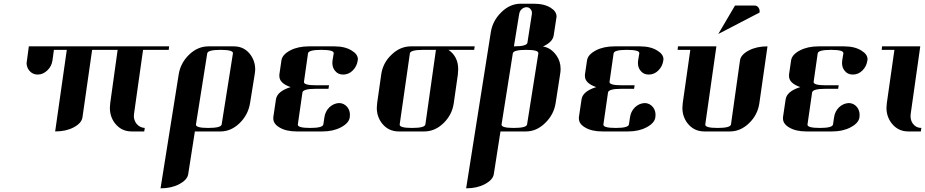

<svg xmlns="http://www.w3.org/2000/svg" viewBox="-20 -712 5011 1040"><path d="M124 -371.1Q124 -375 126 -384.8L136.2 -460.9H896L894 -441.9H754.9L706.1 -96.2Q705.1 -92.3 705.1 -83Q705.1 -61.5 719.2 -42Q736.8 -20.5 764.2 -19L761.2 0H692.9Q636.7 0 602.1 -44.9Q575.2 -80.6 575.2 -127.9Q575.2 -136.2 577.1 -153.8L617.2 -441.9H479L426.8 -77.1Q422.4 -44.9 378.9 -22Q336.9 0 278.8 0L341.8 -441.9H272L264.2 -384.8Q259.8 -352.5 235.8 -330.1Q212.4 -308.1 184.1 -308.1Q155.8 -308.1 138.2 -330.1Q124 -348.1 124 -371.1Z M849.6 308.1 947.8 -308.1Q957.5 -370.6 1004.4 -416Q1050.8 -460.9 1109.4 -460.9H1246.6Q1303.2 -460.9 1336.4 -416Q1362.3 -380.4 1362.3 -336.4Q1362.3 -327.6 1359.4 -308.1L1334.5 -153.8Q1324.2 -89.8 1277.8 -44.9Q1231.4 0 1174.8 0H1035.6L999.5 231Q995.1 262.2 949.7 286.1Q907.7 308.1 849.6 308.1ZM1041.5 -38.1Q1038.6 -19 1107.4 -19Q1177.7 -19 1180.7 -38.1L1241.7 -422.9Q1244.6 -441.9 1174.8 -441.9Q1105.5 -441.9 1102.5 -422.9Z M1460.4 -69.8V-77.1L1474.6 -172.9Q1480.5 -217.3 1554.2 -240.2Q1493.2 -261.2 1493.2 -299.8V-308.1L1504.4 -384.8Q1508.8 -416 1552.2 -439Q1594.2 -460.9 1653.3 -460.9H1791.5Q1849.1 -460.9 1885.3 -438Q1918.5 -418 1918.5 -391.1Q1918.5 -390.1 1918 -387.5Q1917.5 -384.8 1917.5 -383.8Q1913.1 -352.5 1890.6 -330.1Q1868.7 -308.1 1838.4 -308.1Q1809.6 -308.1 1793.5 -330.1Q1780.3 -346.7 1780.3 -371.1Q1780.3 -379.9 1781.2 -384.8L1787.6 -422.9Q1790.5 -441.9 1720.2 -441.9Q1651.4 -441.9 1648.4 -422.9L1626.5 -269Q1623.5 -250 1693.4 -250H1762.2L1759.3 -231H1690.4Q1621.1 -231 1618.2 -210.9L1593.3 -38.1Q1590.3 -19 1660.2 -19Q1728.5 -19 1731.4 -38.1L1737.3 -77.1Q1741.7 -108.4 1764.2 -130.9Q1787.1 -152.3 1816.4 -153.8Q1843.8 -153.8 1862.3 -130.9Q1875.5 -112.8 1875.5 -89.8Q1875.5 -80.1 1874.5 -76.2Q1870.1 -44.9 1826.2 -22Q1784.2 0 1726.6 0H1587.4Q1529.3 0 1493.2 -22Q1460.4 -41.5 1460.4 -69.8Z M2021 -127.9Q2021 -136.2 2022.9 -153.8L2044.9 -308.1Q2053.7 -371.6 2101.1 -416Q2147.5 -460.9 2206.1 -460.9H2551.3L2548.3 -441.9H2409.2Q2461.9 -405.8 2461.9 -336.9Q2461.9 -327.6 2460 -308.1L2438 -153.8Q2429.2 -90.3 2382.3 -44.9Q2335.9 0 2278.3 0H2140.1Q2083 0 2048.3 -44.9Q2021 -81.1 2021 -127.9ZM2145 -38.1Q2142.1 -19 2211.9 -19Q2281.2 -19 2284.2 -38.1L2341.3 -441.9H2272Q2203.1 -441.9 2200.2 -422.9Z M2504.9 308.1 2638.7 -538.1Q2648.4 -600.1 2696.8 -647Q2743.2 -691.9 2800.8 -691.9H2870.1Q2928.2 -691.9 2962.9 -669.9Q2994.6 -650.4 2994.6 -622.1Q2994.6 -620.1 2993.7 -615.2L2979 -519Q2973.1 -483.9 2920.9 -460Q2963.4 -454.1 2993.7 -412.1Q3016.6 -380.4 3016.6 -338.4Q3016.6 -324.2 3013.7 -308.1L2989.7 -153.8Q2980 -90.8 2932.1 -44.9Q2885.7 0 2829.1 0H2690.9L2654.8 231Q2650.4 262.2 2605 286.1Q2563 308.1 2504.9 308.1ZM2696.8 -38.1Q2693.8 -19 2762.7 -19Q2832 -19 2835 -38.1L2896 -422.9Q2898.9 -441.9 2830.1 -441.9Q2760.7 -441.9 2757.8 -422.9ZM2763.7 -460.9Q2834 -460.9 2836.9 -481L2860.8 -634.8Q2863.8 -650.9 2854 -662.1Q2846.2 -672.9 2832 -672.9Q2817.9 -672.9 2805.7 -662.1Q2794.9 -652.8 2792 -634.8Z M3115.7 -69.8V-77.1L3129.9 -172.9Q3135.7 -217.3 3209.5 -240.2Q3148.4 -261.2 3148.4 -299.8V-308.1L3159.7 -384.8Q3164.1 -416 3207.5 -439Q3249.5 -460.9 3308.6 -460.9H3446.8Q3504.4 -460.9 3540.5 -438Q3573.7 -418 3573.7 -391.1Q3573.7 -390.1 3573.2 -387.5Q3572.8 -384.8 3572.8 -383.8Q3568.4 -352.5 3545.9 -330.1Q3523.9 -308.1 3493.7 -308.1Q3464.8 -308.1 3448.7 -330.1Q3435.5 -346.7 3435.5 -371.1Q3435.5 -379.9 3436.5 -384.8L3442.9 -422.9Q3445.8 -441.9 3375.5 -441.9Q3306.6 -441.9 3303.7 -422.9L3281.7 -269Q3278.8 -250 3348.6 -250H3417.5L3414.6 -231H3345.7Q3276.4 -231 3273.4 -210.9L3248.5 -38.1Q3245.6 -19 3315.4 -19Q3383.8 -19 3386.7 -38.1L3392.6 -77.1Q3397 -108.4 3419.4 -130.9Q3442.4 -152.3 3471.7 -153.8Q3499 -153.8 3517.6 -130.9Q3530.8 -112.8 3530.8 -89.8Q3530.8 -80.1 3529.8 -76.2Q3525.4 -44.9 3481.4 -22Q3439.5 0 3381.8 0H3242.7Q3184.6 0 3148.4 -22Q3115.7 -41.5 3115.7 -69.8Z M3650.4 -441.9 3652.3 -460.9H3860.4L3800.3 -38.1Q3797.4 -19 3867.2 -19Q3936.5 -19 3939.5 -38.1L3988.3 -384.8Q3992.7 -416 4036.6 -439Q4078.6 -460.9 4137.2 -460.9L4093.3 -153.8Q4084.5 -90.3 4037.6 -44.9Q3991.2 0 3933.6 0H3795.4Q3738.3 0 3703.6 -44.9Q3676.3 -81.1 3676.3 -127.9Q3676.3 -136.2 3678.2 -153.8L3719.2 -441.9ZM3870.6 -527.8 3961.4 -682.1H4066.4Q4080.6 -682.1 4088.4 -670.9Q4096.7 -659.2 4094.2 -644Z M4221.2 -69.8V-77.1L4235.4 -172.9Q4241.2 -217.3 4314.9 -240.2Q4253.9 -261.2 4253.9 -299.8V-308.1L4265.1 -384.8Q4269.5 -416 4313 -439Q4355 -460.9 4414.1 -460.9H4552.2Q4609.9 -460.9 4646 -438Q4679.2 -418 4679.2 -391.1Q4679.2 -390.1 4678.7 -387.5Q4678.2 -384.8 4678.2 -383.8Q4673.8 -352.5 4651.4 -330.1Q4629.4 -308.1 4599.1 -308.1Q4570.3 -308.1 4554.2 -330.1Q4541 -346.7 4541 -371.1Q4541 -379.9 4542 -384.8L4548.3 -422.9Q4551.3 -441.9 4481 -441.9Q4412.1 -441.9 4409.2 -422.9L4387.2 -269Q4384.3 -250 4454.1 -250H4522.9L4520 -231H4451.2Q4381.8 -231 4378.9 -210.9L4354 -38.1Q4351.1 -19 4420.9 -19Q4489.3 -19 4492.2 -38.1L4498 -77.1Q4502.4 -108.4 4524.9 -130.9Q4547.9 -152.3 4577.1 -153.8Q4604.5 -153.8 4623 -130.9Q4636.2 -112.8 4636.2 -89.8Q4636.2 -80.1 4635.3 -76.2Q4630.9 -44.9 4586.9 -22Q4544.9 0 4487.3 0H4348.1Q4290 0 4253.9 -22Q4221.2 -41.5 4221.2 -69.8Z M4755.9 -441.9 4757.8 -460.9H4964.8L4913.1 -96.2Q4912.1 -91.3 4912.1 -83Q4912.1 -59.6 4924.8 -42Q4941.9 -19 4970.7 -19L4967.8 0H4899.9Q4843.8 0 4809.1 -44.9Q4781.7 -81.1 4781.7 -127.9Q4781.7 -136.2 4783.7 -153.8L4824.7 -441.9Z"/></svg>

Font: Hjet
Style: Italic
Weight: 400
Designer: T. Christopher White
Version: Version 1.2